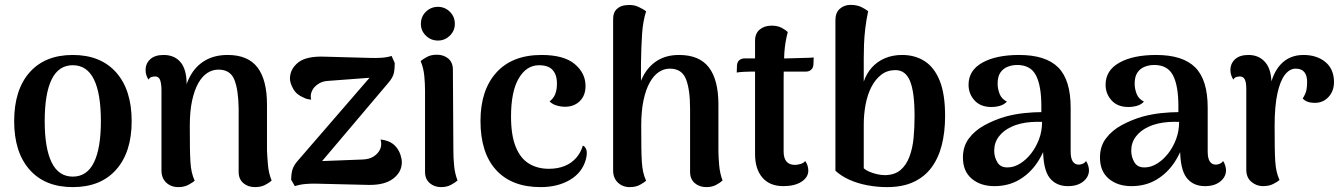

<svg xmlns="http://www.w3.org/2000/svg" viewBox="-20 -752 5499 786"><path d="M278 14Q164 14 101 -57.5Q38 -129 38 -256Q38 -384 101 -455.5Q164 -527 278 -527Q392 -527 455.5 -455.5Q519 -384 519 -256Q519 -129 455.5 -57.5Q392 14 278 14ZM278 -29Q336 -29 364.5 -87Q393 -145 393 -256Q393 -369 364.5 -427Q336 -485 278 -485Q220 -485 191.5 -427Q163 -369 163 -256Q163 -145 191.5 -87Q220 -29 278 -29Z M710 14Q680 14 660.5 -4.5Q641 -23 641 -54V-387Q640 -416 634 -427.5Q628 -439 615 -439Q609 -439 601 -437Q593 -435 588 -426Q576 -444 576 -465Q576 -492 595 -509.5Q614 -527 650 -527Q694 -527 719 -497.5Q744 -468 744 -407V-363L728 -336Q735 -396 757.5 -438.5Q780 -481 819 -504Q858 -527 912 -527Q995 -527 1034 -476Q1073 -425 1073 -324V-135Q1074 -111 1077 -76.5Q1080 -42 1092 -13Q1080 -2 1063.5 6Q1047 14 1024 14Q995 14 976 -2.5Q957 -19 957 -48V-307Q956 -384 939.5 -425.5Q923 -467 874 -467Q850 -467 829 -453.5Q808 -440 792 -412Q776 -384 766.5 -340.5Q757 -297 757 -237Q757 -184 757.5 -149Q758 -114 759.5 -90Q761 -66 765 -48Q769 -30 777 -12Q769 -5 751.5 4.5Q734 14 710 14Z M1187 10 1172 -16Q1172 -41 1177.5 -58.5Q1183 -76 1199 -94L1507 -450L1525 -436L1325 -421Q1302 -420 1286.5 -410.5Q1271 -401 1263 -390Q1255 -378 1253 -366.5Q1251 -355 1254 -344Q1246 -345 1238.5 -346.5Q1231 -348 1224 -352Q1194 -364 1180.5 -388Q1167 -412 1167 -430Q1167 -469 1200.5 -496Q1234 -523 1310 -520L1492 -515Q1517 -514 1541 -515.5Q1565 -517 1583 -523L1596 -494Q1596 -469 1592 -451.5Q1588 -434 1569 -412L1277 -67L1257 -91L1464 -99Q1492 -100 1509 -111Q1526 -122 1534 -137Q1540 -148 1540.5 -159.5Q1541 -171 1538 -181Q1555 -179 1568 -174Q1589 -166 1601.5 -150.5Q1614 -135 1619.5 -118Q1625 -101 1625 -88Q1625 -48 1590 -21Q1555 6 1489 5L1280 0Q1258 -1 1233 1Q1208 3 1187 10Z M1773 -586Q1744 -586 1723.5 -606Q1703 -626 1703 -654Q1703 -684 1723.5 -704Q1744 -724 1773 -724Q1801 -724 1821.5 -704Q1842 -684 1842 -654Q1842 -626 1821.5 -606Q1801 -586 1773 -586ZM1836 -135Q1836 -106 1839 -74Q1842 -42 1853 -13Q1845 -6 1827.5 4Q1810 14 1786 14Q1758 14 1739 -2.5Q1720 -19 1720 -48V-380Q1720 -409 1717 -441Q1714 -473 1702 -502Q1710 -509 1727 -518.5Q1744 -528 1768 -528Q1797 -528 1815.5 -512Q1834 -496 1834 -467Z M2193 14Q2075 14 2011 -56Q1947 -126 1947 -257Q1947 -383 2012 -455Q2077 -527 2197 -527Q2288 -527 2332.5 -490Q2377 -453 2377 -400Q2377 -361 2353.5 -338Q2330 -315 2293 -315Q2275 -315 2257.5 -320.5Q2240 -326 2230 -337Q2246 -349 2253 -367Q2260 -385 2260 -410Q2260 -437 2250.5 -454Q2241 -471 2225 -478Q2209 -485 2187 -485Q2135 -485 2103.5 -431Q2072 -377 2072 -275Q2072 -199 2091 -151.5Q2110 -104 2145 -82.5Q2180 -61 2227 -61Q2263 -61 2291.5 -72.5Q2320 -84 2339 -106Q2358 -128 2366 -156Q2376 -152 2380.5 -138.5Q2385 -125 2378 -98Q2363 -45 2313 -15.5Q2263 14 2193 14Z M2558 14Q2529 14 2509.5 -4.5Q2490 -23 2490 -54V-670Q2489 -700 2505 -715Q2521 -730 2545 -731Q2573 -734 2594.5 -723.5Q2616 -713 2625 -706Q2612 -665 2608.5 -613Q2605 -561 2604 -493V-363L2583 -336Q2590 -396 2612 -438.5Q2634 -481 2671 -504Q2708 -527 2760 -527Q2843 -527 2882 -476Q2921 -425 2921 -324V-135Q2921 -111 2924 -76.5Q2927 -42 2938 -13Q2927 -3 2910.5 5.5Q2894 14 2872 14Q2843 14 2824 -2.5Q2805 -19 2805 -48V-307Q2805 -386 2788 -428.5Q2771 -471 2722 -471Q2698 -471 2677 -457Q2656 -443 2640 -414.5Q2624 -386 2614.5 -342Q2605 -298 2605 -237Q2605 -184 2605.5 -149Q2606 -114 2607.5 -90Q2609 -66 2613 -48Q2617 -30 2625 -12Q2617 -5 2600 4.5Q2583 14 2558 14Z M3187 10Q3131 10 3101 -25Q3071 -60 3071 -121V-586Q3071 -615 3090 -631Q3109 -647 3139 -647Q3164 -647 3181 -637.5Q3198 -628 3205 -621Q3194 -580 3191 -537Q3188 -494 3188 -426V-131Q3188 -105 3199.5 -91Q3211 -77 3234 -77Q3245 -77 3258 -81Q3271 -85 3276 -93Q3283 -84 3286 -73.5Q3289 -63 3289 -54Q3289 -26 3261 -8Q3233 10 3187 10ZM2996 -455 2997 -484Q2998 -499 3007 -506Q3016 -513 3029 -513H3202Q3206 -513 3221.5 -513.5Q3237 -514 3256.5 -514.5Q3276 -515 3291.5 -515.5Q3307 -516 3311 -517L3310 -488Q3309 -474 3300.5 -466.5Q3292 -459 3280 -459H3056Q3046 -459 3026 -458Q3006 -457 2996 -455Z M3611 14Q3571 14 3531 6.5Q3491 -1 3457.5 -16Q3424 -31 3400 -53V-670Q3400 -700 3418 -716Q3436 -732 3462 -732Q3489 -732 3507.5 -722.5Q3526 -713 3534 -706Q3527 -674 3522.5 -637.5Q3518 -601 3517 -568.5Q3516 -536 3516 -514V-418Q3527 -451 3549 -475.5Q3571 -500 3602.5 -513.5Q3634 -527 3673 -527Q3726 -527 3765.5 -501.5Q3805 -476 3827 -421.5Q3849 -367 3849 -277Q3849 -212 3835.5 -158.5Q3822 -105 3793.5 -66.5Q3765 -28 3720 -7Q3675 14 3611 14ZM3604 -35Q3643 -36 3666.5 -56Q3690 -76 3703 -110.5Q3716 -145 3720 -187.5Q3724 -230 3724 -277Q3724 -375 3705.5 -420Q3687 -465 3646 -465Q3612 -465 3587.5 -446Q3563 -427 3547 -395.5Q3531 -364 3523.5 -324Q3516 -284 3516 -243V-63Q3525 -55 3539 -49Q3553 -43 3570 -39Q3587 -35 3604 -35Z M4352 10Q4303 10 4276.5 -24.5Q4250 -59 4250 -144V-200L4272 -194Q4259 -137 4229 -90.5Q4199 -44 4154 -17Q4109 10 4051 10Q3994 10 3958 -20.5Q3922 -51 3922 -107Q3922 -153 3946.5 -185.5Q3971 -218 4010.5 -239.5Q4050 -261 4094 -274Q4134 -285 4173 -289Q4212 -293 4243 -293V-318Q4243 -401 4221 -443.5Q4199 -486 4144 -486Q4123 -486 4104.5 -478.5Q4086 -471 4075 -454.5Q4064 -438 4064 -409Q4064 -389 4072 -368Q4080 -347 4102 -336Q4091 -324 4074 -319Q4057 -314 4038 -314Q3994 -314 3969.5 -341Q3945 -368 3945 -405Q3945 -464 4001.5 -495.5Q4058 -527 4152 -527Q4261 -527 4312 -476Q4363 -425 4363 -311V-131Q4363 -78 4397 -78Q4403 -78 4412 -81.5Q4421 -85 4426 -93Q4432 -84 4435 -73.5Q4438 -63 4438 -55Q4438 -28 4414.5 -9Q4391 10 4352 10ZM4111 -67Q4133 -68 4157 -83Q4181 -98 4201 -123.5Q4221 -149 4233.5 -182Q4246 -215 4246 -253Q4226 -254 4203 -252.5Q4180 -251 4158.5 -246Q4137 -241 4119 -232Q4088 -218 4069 -193Q4050 -168 4050 -135Q4050 -108 4064 -86Q4078 -64 4111 -67Z M4913 10Q4864 10 4837.5 -24.5Q4811 -59 4811 -144V-200L4833 -194Q4820 -137 4790 -90.5Q4760 -44 4715 -17Q4670 10 4612 10Q4555 10 4519 -20.5Q4483 -51 4483 -107Q4483 -153 4507.5 -185.5Q4532 -218 4571.5 -239.5Q4611 -261 4655 -274Q4695 -285 4734 -289Q4773 -293 4804 -293V-318Q4804 -401 4782 -443.5Q4760 -486 4705 -486Q4684 -486 4665.5 -478.5Q4647 -471 4636 -454.5Q4625 -438 4625 -409Q4625 -389 4633 -368Q4641 -347 4663 -336Q4652 -324 4635 -319Q4618 -314 4599 -314Q4555 -314 4530.5 -341Q4506 -368 4506 -405Q4506 -464 4562.5 -495.5Q4619 -527 4713 -527Q4822 -527 4873 -476Q4924 -425 4924 -311V-131Q4924 -78 4958 -78Q4964 -78 4973 -81.5Q4982 -85 4987 -93Q4993 -84 4996 -73.5Q4999 -63 4999 -55Q4999 -28 4975.5 -9Q4952 10 4913 10ZM4672 -67Q4694 -68 4718 -83Q4742 -98 4762 -123.5Q4782 -149 4794.5 -182Q4807 -215 4807 -253Q4787 -254 4764 -252.5Q4741 -251 4719.5 -246Q4698 -241 4680 -232Q4649 -218 4630 -193Q4611 -168 4611 -135Q4611 -108 4625 -86Q4639 -64 4672 -67Z M5150 10Q5124 10 5103 -7.5Q5082 -25 5082 -57V-387Q5082 -416 5075.5 -427.5Q5069 -439 5056 -439Q5050 -439 5042 -437Q5034 -435 5029 -426Q5017 -444 5017 -465Q5017 -492 5036 -509.5Q5055 -527 5091 -527Q5135 -527 5161 -495.5Q5187 -464 5185 -399V-358L5173 -365Q5185 -447 5221.5 -487Q5258 -527 5316 -527Q5371 -527 5406 -498Q5441 -469 5441 -416Q5441 -380 5419.5 -356Q5398 -332 5366 -331Q5329 -330 5313 -349Q5325 -368 5328 -382.5Q5331 -397 5331 -416Q5331 -443 5319.5 -457Q5308 -471 5284 -471Q5260 -471 5240.5 -446.5Q5221 -422 5209.5 -370Q5198 -318 5198 -237Q5198 -186 5198.5 -151Q5199 -116 5200.5 -92.5Q5202 -69 5206 -51Q5210 -33 5218 -15Q5210 -8 5192.5 1Q5175 10 5150 10Z"/></svg>

Font: Arima SemiBold
Style: Regular
Weight: 600
Designer: Joana Correia and Natanael Gama
Foundry: NDISCOVER
Version: Version 1.101;gftools[0.9.23]